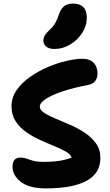

<svg xmlns="http://www.w3.org/2000/svg" viewBox="-20 -1036 612 1065"><path d="M234.8 9Q142.8 9 96.1 -26.8Q49.4 -62.6 49.4 -112Q49.4 -135.2 60 -148.5Q70.6 -161.8 93.6 -161.8Q108.6 -161.8 120.1 -158.3Q131.6 -154.8 144.8 -150Q158 -145.2 175.9 -141.7Q193.8 -138.2 220.4 -138.2Q258 -138.2 285.5 -140.9Q313 -143.6 334.5 -148.8Q356 -154 377.8 -161.8Q370.4 -180.8 343.3 -196.1Q316.2 -211.4 278 -227Q239.8 -242.6 199.3 -261.1Q158.8 -279.6 123.4 -304.7Q88 -329.8 65.9 -364.6Q43.8 -399.4 43.8 -447Q43.8 -495 71.9 -535.7Q100 -576.4 146 -608.8Q192 -641.2 244.7 -663.6Q297.4 -686 347.9 -698Q398.4 -710 435.4 -710Q467.2 -710 485.9 -698.4Q504.6 -686.8 512.7 -668.1Q520.8 -649.4 520.8 -627.4Q520.8 -604.4 508.4 -587.1Q496 -569.8 468.6 -564.8Q388.6 -549.6 328.1 -529.4Q267.6 -509.2 234.2 -487.4Q200.8 -465.6 200.8 -444.4Q200.8 -425.8 225.2 -409.9Q249.6 -394 287.8 -378.2Q326 -362.4 368.8 -343.8Q411.6 -325.2 449.8 -299.9Q488 -274.6 512.4 -240.8Q536.8 -207 536.8 -159.8Q536.8 -116.2 516.8 -84.3Q496.8 -52.4 457.7 -31.8Q418.6 -11.2 362.7 -1.1Q306.8 9 234.8 9ZM282.8 -764.4Q252.4 -764.4 236.6 -777.4Q220.8 -790.4 220.8 -811Q220.8 -827.4 229.1 -840.5Q237.4 -853.6 253.6 -868.6Q275.8 -889.4 287 -909.1Q298.2 -928.8 307.6 -958.4Q320.2 -991.8 339.1 -1004Q358 -1016.2 385.2 -1016.2Q422.4 -1016.2 441.9 -996.9Q461.4 -977.6 461.4 -938.4Q461.4 -892.2 435.4 -852.5Q409.4 -812.8 368.5 -788.6Q327.6 -764.4 282.8 -764.4Z"/></svg>

Font: Shantell Sans Light
Style: Regular
Weight: 300
Designer: Stephen Nixon, Anya Danilova, Shantell Martin
Foundry: Arrow Type
Version: Version 1.011;[c5ecc13dd]